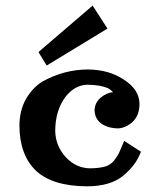

<svg xmlns="http://www.w3.org/2000/svg" viewBox="-20 -655 527 690"><path d="M118.2 -467.9 147.8 -419.5 366.2 -552.3 312.9 -634.9ZM131.6 -361.5C107.8 -346.4 88.1 -325.1 72.4 -297.6C57.6 -270.6 50.1 -239.4 49.8 -204.2C50 -133.9 69.7 -79.7 109 -41.7C148.6 -4.6 209.9 14.2 293 14.6C348.3 14.4 391.3 2 421.9 -22.8C450 -46.3 469.7 -71 481.1 -96.9L486.6 -109.7L426.3 -148.7C415.5 -123.1 408.9 -107.7 406.2 -102.4C403.7 -97.2 398.3 -89.2 390.1 -78.2C383.2 -69.4 373.6 -62.5 361.3 -57.5C345.9 -52.7 326.8 -50.3 304 -50.1C271 -50.4 242.2 -63.3 217.6 -88.8C192 -116.6 179 -148.6 178.5 -184.8C178.7 -233.8 191 -274.7 215.6 -307.3C237.5 -335.1 263.3 -349.5 293 -350.5C323.2 -350.4 348.2 -346.3 367.7 -338.3C374.6 -334.5 380.8 -329.7 386.4 -323.8C371.3 -322.7 356.3 -316 341.4 -303.9C327.6 -291.5 320.4 -276.7 319.8 -259.2C320.2 -236.2 330.3 -218.7 350.4 -206.8C364.9 -198.4 382.6 -194 403.3 -193.6C421.3 -194 439 -201.6 456.2 -216.6C472.5 -231.8 481 -253.4 481.4 -281.4C481 -316.2 462.1 -345.4 424.5 -369.2C389.2 -392.9 346.2 -404.9 295.5 -405.3C239.1 -405.3 184.4 -390.7 131.6 -361.5Z"/></svg>

Font: Bentham
Style: Bold
Weight: 700
Version: Version 002.001